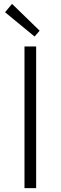

<svg xmlns="http://www.w3.org/2000/svg" viewBox="-20 -968 312 988"><path d="M106 -729H166V0H106ZM6 -905 42 -948 184 -810 158 -780Z"/></svg>

Font: Kinto Sans Light
Style: Regular
Weight: 300
Designer: Authors: Ryoko NISHIZUKA  (kana & ideographs); Paul D. Hunt (Latin, Greek & Cyrillic); Wenlong ZHANG  (bopomofo); Sandol
Foundry: Adobe Systems Incorporated, ookami Inc.
Version: Version 0.001